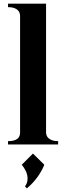

<svg xmlns="http://www.w3.org/2000/svg" viewBox="-20 -790 362 1050"><path d="M23.9 -18.1Q43 -18.1 55.7 -21.7Q68.4 -25.4 75.9 -31.7Q83.5 -38.1 86.7 -46.6Q89.8 -55.2 89.8 -64.9V-703.1Q89.8 -710.4 87.2 -719Q84.5 -727.5 77.1 -734.6Q69.8 -741.7 57.1 -746.3Q44.4 -751 23.9 -751V-770H231.9V-65.9Q231.9 -58.6 234.6 -50.3Q237.3 -42 244.6 -34.9Q252 -27.8 264.9 -22.9Q277.8 -18.1 297.9 -18.1V0H23.9ZM116.7 229Q126.5 215.8 129.4 201.2Q132.3 186.5 129.6 171.4Q127 156.2 118.9 140.9Q110.8 125.5 99.1 110.8L160.2 49.8L222.2 110.8Q211.4 140.1 187.3 174.8Q163.1 209.5 127 240.2Z"/></svg>

Font: Uncial Antiqua
Style: Regular
Weight: 400
Version: Version 1.000